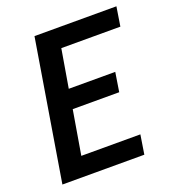

<svg xmlns="http://www.w3.org/2000/svg" viewBox="-133 -841 866 947"><g transform="rotate(-20 300.0 -367.5)"><path d="M33 0 154 -735H584L568 -634H258L224 -433H468L452 -332H208L169 -101H479L463 0Z"/></g></svg>

Font: Iosevka Extended Oblique
Style: Bold
Weight: 700
Width: 7
Italic angle: -9°
Monospace: yes
Designer: Belleve Invis
Foundry: Belleve Invis
Version: Version 32.5.0; ttfautohint (v1.8.4)